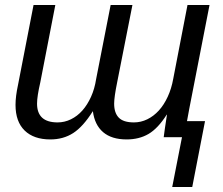

<svg xmlns="http://www.w3.org/2000/svg" viewBox="-20 -548 891 767"><path d="M634 0Q634 -2 635.5 -11.5Q637 -21 639 -37L647 -90H646Q611 -35 573.5 -13Q536 9 486 9Q426 9 392 -20Q358 -49 351 -104Q312 -42 272.5 -16.5Q233 9 181 9Q115 9 78.5 -26.5Q42 -62 42 -129Q42 -163 52 -209L114 -528H201L141 -219Q128 -163 128 -134Q128 -59 210 -59Q238 -59 263.5 -71.5Q289 -84 309 -106.5Q329 -129 343.5 -161Q358 -193 364 -232L422 -528H509L448 -219Q436 -160 436 -134Q436 -97 454.5 -78Q473 -59 515 -59Q543 -59 568.5 -71.5Q594 -84 614.5 -106.5Q635 -129 650 -161.5Q665 -194 672 -233L729 -528H817L736 -113L727 -64H799L748 199H668L707 0Z"/></svg>

Font: Libra Sans Modern
Style: Italic
Weight: 400
Italic angle: -12°
Foundry: Stefan Peev, Context Ltd
Version: Version 1.000